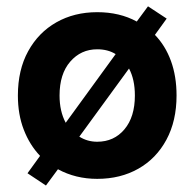

<svg xmlns="http://www.w3.org/2000/svg" viewBox="-20 -548 607 599"><path d="M123.3 30.8 65.8 -7.5 105 -61.7Q72.5 -95.8 54.2 -143.3Q35.8 -190.8 35.8 -250Q35.8 -330 67.9 -388.3Q100 -446.7 155.8 -478.3Q211.7 -510 283.3 -510Q353.3 -510 406.7 -480.8L441.7 -528.3L500 -490L463.3 -439.2Q495.8 -405.8 513.3 -357.9Q530.8 -310 530.8 -250Q530.8 -170.8 499.2 -112.1Q467.5 -53.3 411.7 -21.7Q355.8 10 283.3 10Q215.8 10 160.8 -20ZM185 -165 340.8 -379.2Q316.7 -394.2 283.3 -394.2Q232.5 -394.2 199.2 -355.8Q165.8 -317.5 165.8 -250Q165.8 -200.8 185 -165ZM283.3 -105.8Q335.8 -105.8 368.3 -144.6Q400.8 -183.3 400.8 -250Q400.8 -300 382.5 -334.2L227.5 -121.7Q252.5 -105.8 283.3 -105.8Z"/></svg>

Font: Funnel Sans
Style: Bold
Weight: 700
Designer: NORD ID, Kristian Moeller
Foundry: Dicotype
Version: Version 1.000